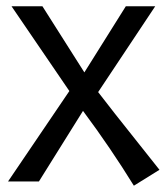

<svg xmlns="http://www.w3.org/2000/svg" viewBox="-20 -585 540 619"><path d="M5.9 0H105.5L247.6 -227.5C307.6 -147 362.8 -65.4 411.6 13.7L494.1 -37.6L351.1 -217.8L296.4 -288.1L480.5 -564.9H385.7L252 -351.6L116.7 -564.9H17.1L203.6 -291.5Z"/></svg>

Font: Duru Sans
Style: Regular
Weight: 400
Designer: Onur Yazıcıgil
Foundry: Onur Yazıcıgil
Version: Version 1.002